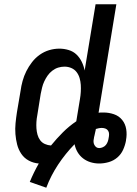

<svg xmlns="http://www.w3.org/2000/svg" viewBox="-20 -755 640 896"><path d="M196 121 119 94Q128 72 138.5 50.5Q149 29 161 8Q136 6 114.5 -5.5Q93 -17 79.5 -37Q66 -57 60 -80.5Q54 -104 52 -129Q50 -154 52.5 -179.5Q55 -205 59 -231L76 -331Q79 -354 85.5 -377.5Q92 -401 103 -423Q114 -445 129.5 -465Q145 -485 165.5 -499.5Q186 -514 209.5 -521Q233 -528 257 -528Q279 -528 300.5 -521.5Q322 -515 337 -500.5Q352 -486 361.5 -466.5Q371 -447 375 -426L426 -735H523L440 -229Q445 -230 451 -230Q457 -230 463 -230Q488 -230 511.5 -222Q535 -214 550 -195.5Q565 -177 569 -152Q573 -127 568 -101V-99Q564 -77 554.5 -56Q545 -35 527.5 -20Q510 -5 487.5 1.5Q465 8 443 8Q422 8 402.5 2Q383 -4 367.5 -16Q352 -28 342 -45Q332 -62 328 -82Q285 -38 251 13.5Q217 65 196 121ZM218 -76Q244 -108 273 -137Q302 -166 336 -189L353 -292Q356 -309 357 -326Q358 -343 357 -359Q356 -375 351.5 -390.5Q347 -406 337.5 -418.5Q328 -431 313 -437.5Q298 -444 281 -444Q266 -444 251.5 -439.5Q237 -435 224 -425Q211 -415 202 -402Q193 -389 186.5 -375Q180 -361 176.5 -346.5Q173 -332 170 -317L154 -217Q151 -202 150 -186.5Q149 -171 150 -156Q151 -141 155 -126.5Q159 -112 167.5 -100.5Q176 -89 189.5 -83Q203 -77 218 -76ZM443 -64Q451 -64 460 -68Q469 -72 474.5 -79Q480 -86 483 -94.5Q486 -103 487 -111Q489 -120 489 -129Q489 -138 484.5 -145Q480 -152 472 -155Q464 -158 455 -158Q448 -158 440.5 -156.5Q433 -155 427 -153V-150Q426 -144 424 -137Q422 -130 421 -123Q420 -119 419 -115Q418 -111 418 -108Q416 -100 416.5 -92.5Q417 -85 420.5 -78.5Q424 -72 429.5 -68Q435 -64 443 -64Z"/></svg>

Font: Iosevka Custom Medium
Style: Italic
Weight: 500
Italic angle: -9°
Designer: Belleve Invis
Foundry: Belleve Invis
Version: Version 27.0.1